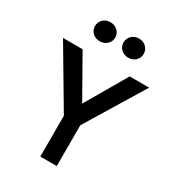

<svg xmlns="http://www.w3.org/2000/svg" viewBox="-202 -968 980 1082"><g transform="rotate(30 288.0 -427.0)"><path d="M7.5 -643H135L286 -376.5L441.5 -643H568L338 -265.5V0H231V-265.5ZM380.5 -730Q353 -730 334.2 -747.8Q315.5 -765.5 315.5 -792Q315.5 -818.5 334.2 -836.5Q353 -854.5 380.5 -854.5Q409 -854.5 427.8 -836.5Q446.5 -818.5 446.5 -792Q446.5 -765.5 427.8 -747.8Q409 -730 380.5 -730ZM195.5 -730Q167 -730 148.5 -747.8Q130 -765.5 130 -791Q130 -818 148.5 -835.8Q167 -853.5 195.5 -853.5Q223.5 -853.5 242.5 -835.8Q261.5 -818 261.5 -791Q261.5 -765.5 242.5 -747.8Q223.5 -730 195.5 -730Z"/></g></svg>

Font: Karla SemiBold
Style: Regular
Weight: 600
Designer: Jonathan Pinhorn
Version: Version 2.004; ttfautohint (v1.8.4.7-5d5b);gftools[0.9.33]